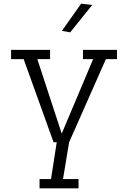

<svg xmlns="http://www.w3.org/2000/svg" viewBox="-20 -770 693 1039"><path d="M429 -450V-500H613V-450H553L354 0L321 199H405V249H194V199H256L287 0H270L108 -450H40V-500H251V-450H182L314 -47L484 -450ZM419 -750 479 -743 360 -595 315 -603Z"/></svg>

Font: Antic Slab
Style: Regular
Weight: 400
Designer: Santiago Orozco
Foundry: Santiago Orozco
Version: Version 001.002